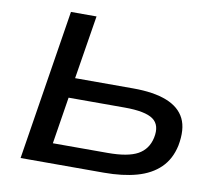

<svg xmlns="http://www.w3.org/2000/svg" viewBox="-78 -796 1001 887"><g transform="rotate(10 422.5 -352.5)"><path d="M73 0 185 -705H305L257 -407H530Q626 -407 687 -383Q748 -359 772 -310.5Q796 -262 781 -183Q767 -118 725.5 -77.5Q684 -37 618 -18.5Q552 0 463 0ZM208 -93H465Q560 -93 606 -118.5Q652 -144 664 -199Q677 -260 640 -286.5Q603 -313 506 -313H243Z"/></g></svg>

Font: Nunito Sans 10pt Expanded SemiBold
Style: Italic
Weight: 600
Width: 7
Italic angle: -9°
Designer: Vernon Adams
Foundry: Vernon Adams
Version: Version 3.101;gftools[0.9.27]